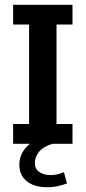

<svg xmlns="http://www.w3.org/2000/svg" viewBox="-20 -603 359 805"><path d="M35 0V-83H102V-500H35V-583H284V-500H217V-83H284V0ZM178 182Q123 182 92 156.5Q61 131 61 88Q61 47 89 15.5Q117 -16 168 -32L199 0Q159 13 142.5 35Q126 57 126 80Q126 105 144.5 118Q163 131 191 131Q207 131 220 128Q233 125 248 119L261 166Q240 174 220 178Q200 182 178 182Z"/></svg>

Font: Rokkitt SemiBold SemiBold
Style: Regular
Weight: 600
Version: Version 3.103